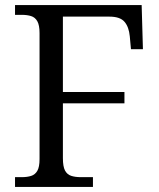

<svg xmlns="http://www.w3.org/2000/svg" viewBox="-20 -734 625 754"><path d="M39 0V-38.3H65.3Q86.7 -38.3 102.2 -43.2Q117.7 -48 126.5 -63Q135.3 -78 135.3 -109.3V-604Q135.3 -635.3 126.5 -650.7Q117.7 -666 102.2 -670.8Q86.7 -675.7 65.3 -675.7H39V-714H536.3L541.3 -540.7H494.3L489.7 -591.3Q486.3 -628 469 -648.3Q451.7 -668.7 409.7 -668.7H227V-372.7H468.7V-328.3H227V-113Q227 -80 235.3 -64.3Q243.7 -48.7 259.5 -43.5Q275.3 -38.3 297 -38.3H345V0Z"/></svg>

Font: Noto Serif Hentaigana ExtraLight
Style: Regular
Weight: 200
Designer: Kazuhiro Yamada
Foundry: nipponia
Version: Version 1.000